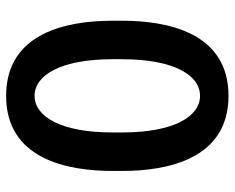

<svg xmlns="http://www.w3.org/2000/svg" viewBox="-86 -620 723 590"><g transform="rotate(90 275.0 -325.5)"><path d="M44.2 -310C44.2 -170.8 80.8 16.7 275 16.7C469.2 16.7 505.8 -170.8 505.8 -310V-340C505.8 -479.2 469.2 -666.7 275 -666.7C80.8 -666.7 44.2 -479.2 44.2 -340ZM275 -70.8C211.7 -70.8 162.5 -150.8 162.5 -310V-340C162.5 -499.2 211.7 -579.2 275 -579.2C338.3 -579.2 387.5 -499.2 387.5 -340V-310C387.5 -150.8 338.3 -70.8 275 -70.8Z"/></g></svg>

Font: Boon SemiBold
Style: Regular
Weight: 600
Designer: Sungsit Sawaiwan
Foundry: FontUni
Version: Version 2.0